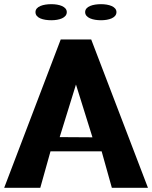

<svg xmlns="http://www.w3.org/2000/svg" viewBox="-28 -900 729 920"><path d="M-8 0H165L214 -175H459L508 0H681L409 -711H263ZM142 -842C142 -813 180 -803 218 -803C255 -803 292 -814 292 -842C292 -869 255 -880 218 -880C181 -880 142 -870 142 -842ZM258 -243 336 -495 415 -242ZM380 -842C380 -814 418 -803 456 -803C493 -803 530 -814 530 -842C530 -869 493 -880 456 -880C419 -880 380 -870 380 -842Z"/></svg>

Font: Aerodynamic
Style: Bd
Weight: 500
Designer: Google
Version: Version 2.000980; 2014